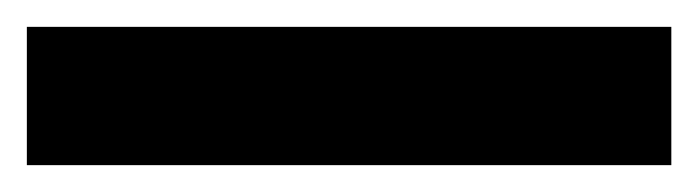

<svg xmlns="http://www.w3.org/2000/svg" viewBox="-22 52 520 143"><path d="M478 175H-2V72H478Z"/></svg>

Font: Noto Sans Condensed ExtraBold
Style: Regular
Weight: 800
Width: 3
Designer: Monotype Design Team
Foundry: Monotype Imaging Inc.
Version: Version 2.013; ttfautohint (v1.8.4.7-5d5b)